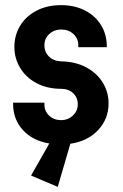

<svg xmlns="http://www.w3.org/2000/svg" viewBox="-20 -548 480 748"><path d="M101 136 172 11Q107 0 69 -41.5Q31 -83 31 -144V-148H153V-141Q153 -115 171.5 -97.5Q190 -80 218 -80Q245 -80 264 -98Q283 -116 283 -141Q283 -168 265 -185Q247 -202 218 -202Q164 -202 122.5 -224Q81 -246 58.5 -283.5Q36 -321 36 -365Q36 -410 58 -447Q80 -484 121.5 -506Q163 -528 218 -528Q270 -528 310.5 -507.5Q351 -487 373.5 -450.5Q396 -414 396 -368V-364H285V-372Q285 -398 266 -415.5Q247 -433 219 -433Q191 -433 172 -415.5Q153 -398 153 -372Q153 -345 171 -327.5Q189 -310 218 -309Q274 -308 316 -285.5Q358 -263 380.5 -226Q403 -189 403 -145Q403 -85 362.5 -41.5Q322 2 254 12L205 180Z"/></svg>

Font: Lineal Medium
Style: Regular
Weight: 600
Designer: Created by Frank Adebiaye with contributions from Anton Moglia & Ariel Martín Pérez
Created by Frank ADEBIAYE with FontF
Foundry: Velvetyne Type Foundry
Version: Version 2.000